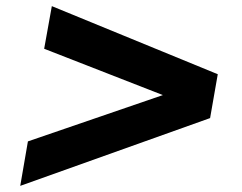

<svg xmlns="http://www.w3.org/2000/svg" viewBox="-20 -594 790 626"><path d="M46 12 71 -133 511 -284 124 -435 149 -574 690 -352 665 -209Z"/></svg>

Font: Archivo Expanded Black
Style: Italic
Weight: 900
Width: 7
Italic angle: -10°
Designer: Hector Gatti
Foundry: Omnibus-Type
Version: Version 2.001